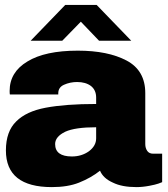

<svg xmlns="http://www.w3.org/2000/svg" viewBox="-20 -745 680 777"><path d="M511.2 -580.1H380.9L307.1 -657.2L231.9 -580.1H104L244.1 -725.1H371.1ZM294.9 -540Q416.5 -540 492.2 -500Q567.9 -460 567.9 -368.2V-162.1Q567.9 -145.5 576.2 -133.8Q584 -123 600.1 -123H636.2V-7.8Q634.8 -7.3 621.1 -2Q608.4 2.4 585 6.8Q557.1 12.2 532.2 12.2Q473.6 12.2 437 -5.9Q397.5 -23.4 384.8 -54.2Q348.6 -25.4 299.8 -5.9Q254.4 12.2 189.9 12.2Q3.9 12.2 3.9 -136.2Q3.9 -213.4 45.9 -253.9Q86.4 -294.4 165 -309.1Q245.1 -324.2 369.1 -324.2V-350.1Q369.1 -380.4 348.1 -397Q326.7 -413.1 292 -413.1Q263.7 -413.1 238.8 -401.9Q215.8 -391.6 215.8 -367.2V-362.8H20Q19 -365.7 19 -377Q19 -453.1 90.8 -496.1Q162.1 -540 294.9 -540ZM369.1 -230Q283.7 -230 244.1 -211.9Q203.1 -191.9 203.1 -162.1Q203.1 -111.8 271 -111.8Q310.1 -111.8 339.8 -132.8Q369.1 -154.8 369.1 -185.1Z"/></svg>

Font: Archivo-RBTV
Style: Regular
Weight: 500
Designer: Hector Gatti
Foundry: Hector Gatti
Version: ""